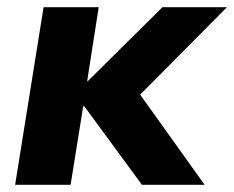

<svg xmlns="http://www.w3.org/2000/svg" viewBox="-20 -513 650 533"><path d="M22 0 101 -493H254L222 -288H224L431 -493H610L346 -227L345 -284L548 0H374L214 -218H211L176 0Z"/></svg>

Font: Nunito Sans 11pt ExtraBold
Style: Italic
Weight: 800
Italic angle: -9°
Version: Version 3.101;gftools[0.9.27]